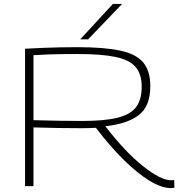

<svg xmlns="http://www.w3.org/2000/svg" viewBox="-20 -951 920 981"><path d="M852 10Q806 10 745 -27Q684 -64 614 -132.5Q544 -201 470 -298Q452 -297 432.5 -296.5Q413 -296 395 -296Q337 -296 276 -297Q215 -298 151 -300V0H108V-702Q160 -705 202 -706.5Q244 -708 285 -709Q326 -710 375 -710Q512 -710 594 -692.5Q676 -675 712 -631.5Q748 -588 748 -511Q748 -408 689 -363Q630 -318 518 -306Q621 -173 711.5 -101.5Q802 -30 854 -30Q863 -30 870 -31L871 8Q867 9 862 9.5Q857 10 852 10ZM401 -333Q514 -333 580.5 -349.5Q647 -366 675.5 -404Q704 -442 704 -508Q704 -572 673 -608.5Q642 -645 570.5 -660Q499 -675 377 -675Q329 -675 295.5 -674.5Q262 -674 229.5 -673Q197 -672 151 -669V-337Q219 -335 280.5 -334Q342 -333 401 -333ZM390 -750 557 -931H604L430 -750Z"/></svg>

Font: Georama Extended ExtraLight
Style: Regular
Weight: 200
Width: 7
Designer: Jean-Baptiste Levee
Foundry: Production Type
Version: Version 1.000